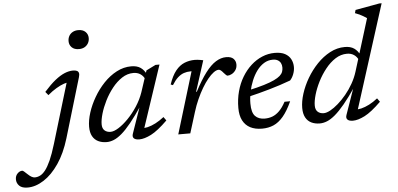

<svg xmlns="http://www.w3.org/2000/svg" viewBox="-268 -845 2541 1225"><g transform="rotate(-5 1003.0 -233.0)"><path d="M203 -653.5Q203 -672 211.2 -686.8Q219.5 -701.5 234.8 -710Q250 -718.5 271 -718.5Q300 -718.5 316.5 -702.5Q333 -686.5 333 -662.5Q333 -644 324.5 -629.2Q316 -614.5 301 -606Q286 -597.5 265 -597.5Q235.5 -597.5 219.2 -613.5Q203 -629.5 203 -653.5ZM135 -36.5Q107 56.5 62.8 121.5Q18.5 186.5 -34 220.2Q-86.5 254 -138 254Q-174 254 -191.2 237Q-208.5 220 -208.5 195.5Q-208.5 173 -194.2 158.5Q-180 144 -163.5 144Q-160 144 -152.2 150.2Q-144.5 156.5 -131.5 169Q-118.5 181.5 -107.5 187.5Q-96.5 193.5 -87 193.5Q-69.5 193.5 -52.8 185.2Q-36 177 -19 155.5Q-2 134 15.8 94.5Q33.5 55 52.5 -8L173.5 -410L189.5 -392.5Q172.5 -393.5 150 -385.8Q127.5 -378 100.8 -362.2Q74 -346.5 45 -322L27 -344Q66.5 -388.5 99.2 -414.8Q132 -441 160.5 -452.8Q189 -464.5 214 -464.5Q230.5 -464.5 239.8 -460Q249 -455.5 251.5 -445.5Q254 -435.5 249 -419Z M560.5 -30.5 621 -205H625.5Q582.5 -141 548.5 -99Q514.5 -57 486.8 -33.5Q459 -10 435.5 -0.5Q412 9 390 9Q359 9 335.5 -2.5Q312 -14 299 -37.5Q286 -61 286 -98Q286 -139 301.5 -187.8Q317 -236.5 344.8 -284.2Q372.5 -332 410.2 -371.8Q448 -411.5 493 -435.2Q538 -459 587 -459Q624 -459 646.8 -443.2Q669.5 -427.5 684 -397L670 -368.5Q660 -391 641.5 -403.2Q623 -415.5 597 -415.5Q558.5 -415.5 524 -393Q489.5 -370.5 460.8 -334.2Q432 -298 411 -256Q390 -214 378.5 -174.5Q367 -135 367 -106.5Q367 -80 381.8 -67Q396.5 -54 420.5 -54Q441.5 -54 471.8 -73Q502 -92 534 -124.8Q566 -157.5 593.8 -200Q621.5 -242.5 637.5 -289L682 -424.5L742.5 -454.5H768L628.5 -36.5L615.5 -60Q634 -57.5 658.2 -63.2Q682.5 -69 709.5 -83Q736.5 -97 764 -118.5L780.5 -95.5Q718.5 -34.5 674.8 -12.2Q631 10 599 10Q573.5 10 563.5 -0.5Q553.5 -11 560.5 -30.5Z M968 -394Q966.5 -394 964.8 -394Q963 -394 961.5 -394Q938.5 -394 918.2 -387Q898 -380 879.2 -363Q860.5 -346 842 -316L828 -321.5Q847 -377.5 872.2 -408.5Q897.5 -439.5 928.5 -452Q959.5 -464.5 994.5 -464.5Q1003.5 -464.5 1012.5 -463.5Q1021.5 -462.5 1030.5 -461Q1039.5 -459.5 1048.5 -457.5L985.5 -261H990Q1028.5 -334.5 1062.5 -379.2Q1096.5 -424 1129.2 -444.2Q1162 -464.5 1195 -464.5Q1227.5 -464.5 1242.2 -449.5Q1257 -434.5 1257 -412.5Q1257 -391.5 1246.8 -376.5Q1236.5 -361.5 1222 -353.8Q1207.5 -346 1194.5 -346Q1191.5 -346 1185.2 -351.2Q1179 -356.5 1171 -366Q1163 -376 1155.5 -382.2Q1148 -388.5 1141 -388.5Q1126.5 -388.5 1108.5 -375.2Q1090.5 -362 1071 -338.2Q1051.5 -314.5 1032.5 -282.5Q1013.5 -250.5 996.5 -212.5Q979.5 -174.5 967 -133.5L925.5 0H848.5Z M1490.5 -422.5Q1460 -422.5 1434.2 -406.8Q1408.5 -391 1388.2 -363.8Q1368 -336.5 1353.8 -302Q1339.5 -267.5 1331.8 -229.8Q1324 -192 1324 -156Q1324 -98.5 1346 -75.5Q1368 -52.5 1407.5 -52.5Q1433.5 -52.5 1456.8 -61.2Q1480 -70 1501.2 -91Q1522.5 -112 1542 -148.5H1578Q1550.5 -88 1521.2 -53.5Q1492 -19 1458.8 -4.5Q1425.5 10 1385 10Q1340.5 10 1309.2 -6.2Q1278 -22.5 1261.5 -54.5Q1245 -86.5 1245 -134.5Q1245 -190.5 1258.5 -240.5Q1272 -290.5 1296.5 -331.2Q1321 -372 1354 -402Q1387 -432 1425.8 -448.2Q1464.5 -464.5 1506.5 -464.5Q1547.5 -464.5 1572.5 -450.8Q1597.5 -437 1609.2 -414.2Q1621 -391.5 1621 -364.5Q1621 -341.5 1612 -318.2Q1603 -295 1589 -280.5Q1555 -268 1520.8 -256.8Q1486.5 -245.5 1452 -235.8Q1417.5 -226 1383.5 -217Q1349.5 -208 1317 -200.5L1319 -241Q1379 -254 1420 -266.5Q1461 -279 1486.2 -291Q1511.5 -303 1524.8 -315Q1538 -327 1542.8 -340Q1547.5 -353 1547.5 -367Q1547.5 -384 1541 -396.2Q1534.5 -408.5 1522 -415.5Q1509.5 -422.5 1490.5 -422.5Z M2038 -372Q2028.5 -394 2009.8 -406.5Q1991 -419 1965.5 -419Q1926 -419 1891 -396.5Q1856 -374 1826.8 -337.2Q1797.5 -300.5 1776.2 -258.2Q1755 -216 1743.5 -176.2Q1732 -136.5 1732 -107.5Q1732 -80.5 1746.8 -67.2Q1761.5 -54 1785.5 -54Q1803 -54 1827.5 -67.2Q1852 -80.5 1878.5 -103.8Q1905 -127 1930.8 -158Q1956.5 -189 1977.2 -225.5Q1998 -262 2010 -301L2113 -634Q2104 -640.5 2092.2 -647.5Q2080.5 -654.5 2067 -661Q2053.5 -667.5 2039 -672.5L2044.5 -692.5L2199 -720.5H2214L1996.5 -36.5L1983.5 -60Q2002.5 -57.5 2026.5 -63.2Q2050.5 -69 2077.8 -83Q2105 -97 2132 -118.5L2148.5 -95.5Q2086.5 -34.5 2042.8 -12.2Q1999 10 1967 10Q1942 10 1931.8 -0.5Q1921.5 -11 1928.5 -30.5L1989.5 -205H1994Q1950.5 -140.5 1915.8 -98.8Q1881 -57 1853 -33.5Q1825 -10 1801 -0.5Q1777 9 1755 9Q1724 9 1700.5 -2.5Q1677 -14 1664 -38Q1651 -62 1651 -99Q1651 -140.5 1666.5 -189.5Q1682 -238.5 1710.2 -286.8Q1738.5 -335 1776.5 -374.8Q1814.5 -414.5 1860 -438.8Q1905.5 -463 1955.5 -463Q1992 -463 2015 -447Q2038 -431 2052 -400.5Z"/></g></svg>

Font: Newsreader 14pt
Style: Italic
Weight: 400
Italic angle: -17°
Designer: Hugues Gentile
Foundry: Production Type
Version: Version 1.003